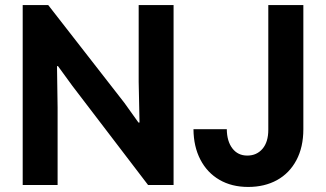

<svg xmlns="http://www.w3.org/2000/svg" viewBox="-20 -740 1304 768"><path d="M70.8 -719.7H172.9L477.5 -328.6L533.7 -250H538.1L534.7 -412.6V-719.7H674.3V0H572.3L269.5 -396.5L211.9 -475.6H208L210.4 -309.6V0H70.8ZM753.9 -223.1H887.2Q887.7 -174.8 909.7 -146.2Q931.6 -117.7 969.2 -117.7Q1006.8 -117.7 1030 -144.8Q1053.2 -171.9 1053.2 -221.2V-719.7H1193.4V-223.1Q1193.4 -151.4 1165.5 -99.1Q1137.7 -46.9 1087.9 -19.5Q1038.1 7.8 972.7 7.8Q906.7 7.8 857.7 -20.8Q808.6 -49.3 781.5 -101.6Q754.4 -153.8 753.9 -223.1Z"/></svg>

Font: Reddit Sans
Style: Bold
Weight: 700
Designer: Stephen Hutchings
Foundry: Reddit
Version: Version 1.013